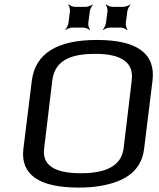

<svg xmlns="http://www.w3.org/2000/svg" viewBox="-20 -840 719 870"><path d="M671 -474C686 -597 602 -659 419 -659C238 -659 139 -597 124 -473L86 -166C72 -49 156 10 337 10C370 10 401 8 431 3C529 -13 620 -54 633 -166L671 -474ZM412 -596C532 -596 587 -556 577 -476L540 -167C530 -92 466 -55 347 -55C226 -55 170 -92 180 -167L217 -476C229 -574 314 -596 412 -596ZM380 -735 387 -789C388 -798 396 -813 401 -818L400 -820C394 -815 378 -809 369 -809H319C310 -809 296 -815 292 -820L289 -818C294 -813 298 -798 297 -789L290 -735C289 -726 281 -711 276 -706L277 -704C283 -709 299 -715 308 -715H358C367 -715 381 -709 385 -704L388 -706C383 -711 379 -726 380 -735ZM550 -735 557 -789C558 -798 566 -813 571 -818L570 -820C564 -815 548 -809 539 -809H489C480 -809 466 -815 462 -820L459 -818C464 -813 468 -798 467 -789L460 -735C459 -726 451 -711 446 -706L447 -704C453 -709 469 -715 478 -715H528C537 -715 551 -709 555 -704L558 -706C553 -711 549 -726 550 -735Z"/></svg>

Font: Gamestation Storm Oblique 
Style: Italic
Weight: 400
Designer: Jonas Hecksher
Foundry: Jonas Hecksher, Playtypeª, e-types AS
Version: Version 1.003